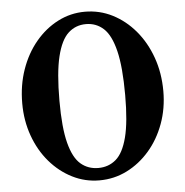

<svg xmlns="http://www.w3.org/2000/svg" viewBox="-55 -833 864 896"><g transform="rotate(-5 377.5 -385.0)"><path d="M375 -780Q444 -780 504 -749.5Q564 -719 610 -664.5Q656 -610 682 -537Q708 -464 708 -379Q708 -298 682 -227Q656 -156 610 -103Q564 -50 504 -20Q444 10 375 10Q308 10 248.5 -20Q189 -50 143.5 -103Q98 -156 72.5 -227Q47 -298 47 -379Q47 -464 72.5 -537Q98 -610 143.5 -664.5Q189 -719 248.5 -749.5Q308 -780 375 -780ZM375 -48Q423 -48 457.5 -77.5Q492 -107 510.5 -178.5Q529 -250 529 -376Q529 -508 510.5 -583.5Q492 -659 457.5 -690.5Q423 -722 375 -722Q327 -722 292.5 -690.5Q258 -659 239.5 -583.5Q221 -508 221 -376Q221 -250 239.5 -178.5Q258 -107 292.5 -77.5Q327 -48 375 -48Z"/></g></svg>

Font: Libre Baskerville
Style: Bold
Weight: 700
Designer: Pablo Impallari, Rodrigo Fuenzalida
Foundry: Pablo Impallari, Rodrigo Fuenzalida
Version: Version 1.051; ttfautohint (v1.8.4.7-5d5b)